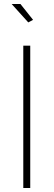

<svg xmlns="http://www.w3.org/2000/svg" viewBox="-20 -938 267 958"><path d="M38.1 -918H82L145 -838.9L121.1 -826.2ZM96.2 0V-710H130.9V0Z"/></svg>

Font: Rawline ExtraLight
Style: Regular
Weight: 275
Designer: Matt McInerney, Pablo Impallari, Rodrigo Fuenzalida
Foundry: Matt McInerney, Pablo Impallari, Rodrigo Fuenzalida
Version: Version 4.020;PS 004.020;hotconv 1.0.88;makeotf.lib2.5.64775